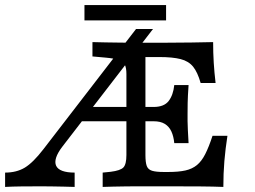

<svg xmlns="http://www.w3.org/2000/svg" viewBox="-29 -737 1007 757"><path d="M-8.9 0V-56.5Q36.3 -56.5 69 -76.2Q101.6 -96 141.9 -148.4L507.3 -622.6H574.2L216.9 -158.9Q198.4 -134.7 192.3 -115.7Q186.3 -96.8 192.3 -83.5Q198.4 -70.2 216.9 -63.3Q235.5 -56.5 265.3 -56.5V0Q243.5 -0.8 221 -1.2Q198.4 -1.6 177 -2Q155.6 -2.4 135.5 -2.4Q91.1 -2.4 55.2 -2Q19.4 -1.6 -8.9 0ZM263.7 -258.9 304 -315.3H641.9V-258.9ZM503.2 -2.4Q484.7 -2.4 462.1 -2Q439.5 -1.6 416.9 -1.2Q394.4 -0.8 375.8 0V-56.5L407.3 -59.7Q446 -64.5 457.7 -77Q469.4 -89.5 469.4 -125.8V-445.2Q469.4 -468.5 463.3 -481.5Q457.3 -494.4 439.9 -500.4Q422.6 -506.5 388.7 -509.7L335.5 -514.5V-571Q359.7 -570.2 388.3 -569.8Q416.9 -569.4 445.6 -569Q474.2 -568.5 498.4 -568.5H508.1H613.7Q677.4 -568.5 725.8 -569.4Q774.2 -570.2 811.3 -571Q811.3 -529 813.7 -489.9Q816.1 -450.8 821 -409.7H762.1Q750 -452.4 732.3 -474.2Q714.5 -496 683.1 -504Q651.6 -512.1 598.4 -512.1H544.4V-125.8Q544.4 -96.8 549.6 -82.7Q554.8 -68.5 570.6 -63.7Q586.3 -58.9 616.9 -58.9H634.7Q675 -58.9 702 -64.9Q729 -71 747.6 -86.3Q766.1 -101.6 780.2 -129.4Q794.4 -157.3 808.9 -201.6H867.7Q859.7 -150 855.6 -101.6Q851.6 -53.2 851.6 0Q812.1 -1.6 759.7 -2Q707.3 -2.4 639.5 -2.4H508.1ZM658.1 -172.6Q655.6 -199.2 646.8 -218.5Q637.9 -237.9 621 -248.4Q604 -258.9 576.6 -258.9V-315.3Q617.7 -315.3 635.9 -338.7Q654 -362.1 658.1 -401.6H714.5Q711.3 -355.6 710.9 -331.5Q710.5 -307.3 710.5 -287.1Q710.5 -274.2 710.5 -259.3Q710.5 -244.4 711.7 -223.8Q712.9 -203.2 714.5 -172.6ZM304 -656.5V-716.9H625.8V-656.5Z"/></svg>

Font: Playfair 5pt SemiExpanded Light
Style: Regular
Weight: 300
Width: 6
Designer: Claus Eggers Sørensen
Foundry: Claus Eggers Sørensen
Version: Version 2.203